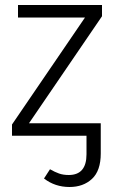

<svg xmlns="http://www.w3.org/2000/svg" viewBox="-20 -543 456 768"><path d="M258 205Q200 205 156 171L180 134Q199 145 216 151Q233 157 255 157Q326 157 326 74V0H28V-45L320 -473H52V-523H388V-478L96 -50H383V71Q383 140 348 172.5Q313 205 258 205Z"/></svg>

Font: Trujillo Light
Style: Regular
Weight: 300
Designer: Fira Sans original fonts by bBox Type GmbH, Carrois Corporate GbR, & Edenspiekermann AG / Changes by Cristiano Sobral
Foundry: Fira Sans original fonts by bBox Type GmbH, Carrois Corporate GbR, & Edenspiekermann AG / Changes by Cristiano Sobral
Version: Version 4.301;July 28, 2020;FontCreator 13.0.0.2655 64-bit